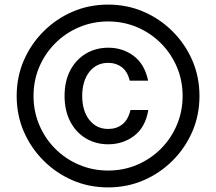

<svg xmlns="http://www.w3.org/2000/svg" viewBox="-20 -705 940 835"><path d="M450 110Q367.5 110 295.8 79.2Q224.2 48.3 169.2 -6.7Q114.2 -61.7 83.3 -133.3Q52.5 -205 52.5 -287.5Q52.5 -370 83.3 -441.7Q114.2 -513.3 169.2 -568.3Q224.2 -623.3 295.8 -654.2Q367.5 -685 450 -685Q532.5 -685 604.2 -654.2Q675.8 -623.3 730.8 -568.3Q785.8 -513.3 816.7 -441.7Q847.5 -370 847.5 -287.5Q847.5 -205 816.7 -133.3Q785.8 -61.7 730.8 -6.7Q675.8 48.3 604.2 79.2Q532.5 110 450 110ZM450 36.7Q517.5 36.7 576.2 11.7Q635 -13.3 679.6 -57.9Q724.2 -102.5 749.2 -161.7Q774.2 -220.8 774.2 -287.5Q774.2 -355 749.2 -413.8Q724.2 -472.5 679.6 -517.1Q635 -561.7 576.2 -586.7Q517.5 -611.7 450 -611.7Q383.3 -611.7 324.2 -586.7Q265 -561.7 220.4 -517.1Q175.8 -472.5 150.8 -413.8Q125.8 -355 125.8 -287.5Q125.8 -220.8 150.8 -161.7Q175.8 -102.5 220.4 -57.9Q265 -13.3 324.2 11.7Q383.3 36.7 450 36.7ZM450.8 -77.5Q396.7 -77.5 353.3 -103.3Q310 -129.2 285.4 -176.7Q260.8 -224.2 260.8 -287.5Q260.8 -351.7 285.4 -398.8Q310 -445.8 353.3 -471.7Q396.7 -497.5 450.8 -497.5Q514.2 -497.5 561.7 -461.7Q609.2 -425.8 624.2 -354.2H544.2Q534.2 -395 509.2 -413.3Q484.2 -431.7 450.8 -431.7Q399.2 -431.7 368.3 -392.1Q337.5 -352.5 337.5 -287.5Q337.5 -223.3 368.3 -183.8Q399.2 -144.2 450.8 -144.2Q486.7 -144.2 512.1 -164.2Q537.5 -184.2 547.5 -226.7H625Q612.5 -151.7 563.8 -114.6Q515 -77.5 450.8 -77.5Z"/></svg>

Font: Funnel Sans Light
Style: Regular
Weight: 400
Version: Version 1.000